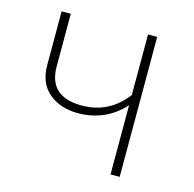

<svg xmlns="http://www.w3.org/2000/svg" viewBox="-83 -604 697 689"><g transform="rotate(15 266.0 -260.0)"><path d="M419 -520V0H385V-257Q317 -182 214 -182Q149 -182 106.5 -217.5Q64 -253 64 -320V-520H98V-324Q98 -212 221 -212Q322 -212 385 -295V-520Z"/></g></svg>

Font: FiraSans
Style: Regular
Weight: 200
Designer: Carrois Corporate & Edenspiekermann AG
Foundry: Carrois Corporate GbR & Edenspiekermann AG
Version: Version 3.106;PS 003.106;hotconv 1.0.70;makeotf.lib2.5.58329